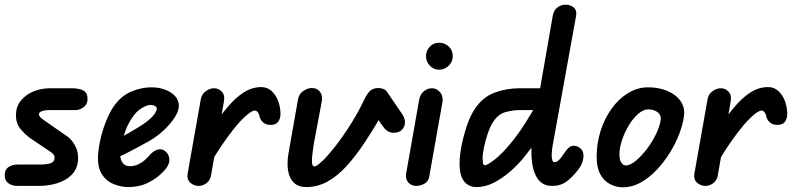

<svg xmlns="http://www.w3.org/2000/svg" viewBox="-38 -792 3399 818"><path d="M128 0H36Q13 0 -2.5 -11.5Q-18 -23 -18 -45Q-18 -69 -2 -80Q14 -91 37 -91H131Q164 -91 178.5 -97Q193 -103 194 -116Q196 -126 190.5 -133Q185 -140 176 -146L97 -199Q72 -216 50.5 -241Q29 -266 30 -305Q31 -339 51.5 -364Q72 -389 104.5 -402.5Q137 -416 177 -416H266Q299 -416 317 -406.5Q335 -397 335 -370Q335 -348 318.5 -335.5Q302 -323 283 -323H176Q151 -323 139.5 -318Q128 -313 128 -306Q128 -299 134 -292.5Q140 -286 152 -278L247 -212Q269 -197 283.5 -168.5Q298 -140 294 -104Q289 -67 264 -44Q239 -21 203 -10.5Q167 0 128 0Z M508 5Q477 5 445.5 -8Q414 -21 395 -51.5Q376 -82 380 -136Q383 -170 392 -207Q401 -244 415 -278.5Q429 -313 446 -338Q477 -383 520.5 -401.5Q564 -420 607 -420Q639 -420 665.5 -410Q692 -400 708 -382.5Q724 -365 724 -340Q724 -319 705.5 -290.5Q687 -262 657.5 -235Q628 -208 594 -189Q573 -178 545 -162.5Q517 -147 486 -132Q455 -117 427 -104L441 -187Q452 -193 471.5 -203.5Q491 -214 512.5 -226.5Q534 -239 552 -250Q593 -275 611.5 -295.5Q630 -316 630 -329Q630 -336 622 -340.5Q614 -345 604 -345Q588 -345 564.5 -330.5Q541 -316 525 -290Q510 -269 499 -241.5Q488 -214 481.5 -185.5Q475 -157 474 -134Q474 -115 483.5 -99.5Q493 -84 515 -84Q533 -84 549 -91Q565 -98 577 -108.5Q589 -119 596 -127Q614 -149 633.5 -154.5Q653 -160 667 -147Q681 -136 683.5 -115.5Q686 -95 667 -71Q662 -64 641.5 -45.5Q621 -27 587.5 -11Q554 5 508 5Z M1117 -260Q1098 -259 1085 -269Q1072 -279 1068 -295Q1067 -303 1061.5 -312Q1056 -321 1047 -321Q1034 -321 1004 -293.5Q974 -266 931.5 -208Q889 -150 836 -58L851 -226Q891 -287 927.5 -331Q964 -375 1000 -398Q1036 -421 1075 -421Q1102 -421 1120.5 -403Q1139 -385 1148 -359Q1157 -333 1157 -307Q1157 -286 1147 -273Q1137 -260 1117 -260ZM808 0Q789 0 773.5 -13Q758 -26 761 -50L818 -372Q823 -393 840 -404.5Q857 -416 874 -416Q894 -416 907.5 -401Q921 -386 916 -360L861 -44Q857 -23 841.5 -11.5Q826 0 808 0Z M1267 5Q1233 5 1214 -13.5Q1195 -32 1189.5 -64.5Q1184 -97 1191 -138L1232 -371Q1237 -393 1255 -405Q1273 -417 1290 -417Q1312 -417 1324.5 -402Q1337 -387 1333 -361L1298 -174Q1291 -129 1291 -106Q1291 -83 1301 -83Q1312 -83 1337.5 -108Q1363 -133 1395 -174.5Q1427 -216 1458.5 -266.5Q1490 -317 1514 -368Q1526 -393 1539 -405Q1552 -417 1574 -417Q1586 -417 1596.5 -412.5Q1607 -408 1612 -399L1605 -332Q1561 -254 1520 -191.5Q1479 -129 1439 -85Q1399 -41 1356.5 -18Q1314 5 1267 5ZM1670 -235Q1654 -224 1631.5 -227Q1609 -230 1593 -254L1535 -338L1612 -399L1676 -305Q1690 -284 1687 -265Q1684 -246 1670 -235Z M1735 0Q1715 0 1702 -14Q1689 -28 1692 -51L1748 -368Q1752 -390 1767.5 -403Q1783 -416 1803 -416Q1822 -416 1836.5 -399.5Q1851 -383 1847 -357L1791 -41Q1788 -19 1770.5 -9.5Q1753 0 1735 0ZM1833 -495Q1810 -495 1793.5 -512Q1777 -529 1777 -553Q1777 -576 1793 -593Q1809 -610 1833 -610Q1856 -610 1873.5 -594Q1891 -578 1891 -553Q1891 -529 1873.5 -512Q1856 -495 1833 -495Z M2311 0Q2270 -1 2249.5 -35.5Q2229 -70 2226.5 -126.5Q2224 -183 2235 -254L2317 -725Q2322 -750 2337.5 -761Q2353 -772 2372 -772Q2393 -772 2407 -759.5Q2421 -747 2416 -722L2316 -169Q2313 -150 2312.5 -134.5Q2312 -119 2315 -110Q2318 -101 2323 -101Q2332 -101 2339 -106.5Q2346 -112 2352 -120L2367 -141Q2375 -154 2385 -162.5Q2395 -171 2405 -171Q2422 -171 2435 -160Q2448 -149 2448 -128Q2448 -118 2443.5 -102Q2439 -86 2423 -66Q2398 -34 2372.5 -16.5Q2347 1 2311 0ZM1992 5Q1959 5 1939.5 -19Q1920 -43 1920 -96Q1920 -129 1928.5 -172Q1937 -215 1951.5 -257.5Q1966 -300 1985 -328Q2019 -379 2069.5 -397.5Q2120 -416 2176 -416H2311L2290 -323H2176Q2147 -323 2116 -314.5Q2085 -306 2064 -274Q2051 -255 2040.5 -224.5Q2030 -194 2024 -164.5Q2018 -135 2018 -117Q2018 -110 2019.5 -99Q2021 -88 2028 -88Q2038 -88 2069.5 -112Q2101 -136 2144 -189Q2176 -229 2204.5 -275Q2233 -321 2257 -363H2338Q2325 -323 2301 -279.5Q2277 -236 2250.5 -197Q2224 -158 2200 -129Q2172 -93 2137 -62.5Q2102 -32 2065.5 -13.5Q2029 5 1992 5Z M2615 6Q2587 6 2561 -7.5Q2535 -21 2519.5 -49.5Q2504 -78 2504 -125Q2504 -182 2521 -235Q2538 -288 2568 -329.5Q2598 -371 2638 -395.5Q2678 -420 2724 -420Q2768 -420 2804.5 -405Q2841 -390 2861 -362Q2881 -334 2876 -297Q2871 -261 2855.5 -220.5Q2840 -180 2815 -140Q2790 -100 2758.5 -67Q2727 -34 2691 -14Q2655 6 2615 6ZM2628 -87Q2647 -87 2671.5 -107.5Q2696 -128 2719 -158.5Q2742 -189 2758 -223Q2774 -257 2777 -283Q2779 -303 2763 -314.5Q2747 -326 2724 -326Q2703 -326 2681 -307Q2659 -288 2641 -258Q2623 -228 2612 -195Q2601 -162 2601 -133Q2601 -110 2609.5 -98.5Q2618 -87 2628 -87Z M3276 -260Q3257 -259 3244 -269Q3231 -279 3227 -295Q3226 -303 3220.5 -312Q3215 -321 3206 -321Q3193 -321 3163 -293.5Q3133 -266 3090.5 -208Q3048 -150 2995 -58L3010 -226Q3050 -287 3086.5 -331Q3123 -375 3159 -398Q3195 -421 3234 -421Q3261 -421 3279.5 -403Q3298 -385 3307 -359Q3316 -333 3316 -307Q3316 -286 3306 -273Q3296 -260 3276 -260ZM2967 0Q2948 0 2932.5 -13Q2917 -26 2920 -50L2977 -372Q2982 -393 2999 -404.5Q3016 -416 3033 -416Q3053 -416 3066.5 -401Q3080 -386 3075 -360L3020 -44Q3016 -23 3000.5 -11.5Q2985 0 2967 0Z"/></svg>

Font: Edu QLD Beginner SemiBold
Style: Regular
Weight: 600
Designer: Tina and Corey Anderson
Foundry: Google for Education
Version: Version 1.003